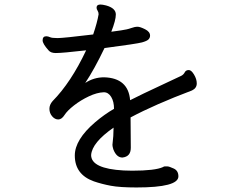

<svg xmlns="http://www.w3.org/2000/svg" viewBox="-20 -794 1040 847"><path d="M582 33Q767 33 767 -16Q767 -41 746.5 -50.5Q726 -60 718 -60H707Q703 -60 699 -57Q664 -41 563 -41L525 -42Q382 -50 382 -110Q386 -165 481 -231Q481 -194 476 -155Q476 -148 480 -135Q494 -99 520 -99Q557 -103 557 -142L556 -276Q663 -333 827 -395Q848 -405 848 -426Q848 -445 836 -465Q824 -485 813 -485Q800 -485 795 -475Q790 -465 779.5 -459.5Q769 -454 688 -416.5Q607 -379 554 -352Q546 -450 439 -453Q394 -453 356 -428Q396 -488 441 -582Q585 -601 606.5 -607Q628 -613 635 -620Q642 -627 642 -637Q642 -654 620 -665Q598 -676 587 -676Q574 -676 558 -670Q542 -664 514 -660L471 -654Q491 -705 491 -730Q491 -758 448 -770Q432 -774 423 -774Q406 -774 406 -760Q406 -754 410.5 -747Q415 -740 415 -731Q409 -695 391 -642Q259 -626 234 -626Q209 -626 200.5 -630Q192 -634 184 -634Q168 -634 168 -616Q168 -601 194 -572Q204 -560 226 -560Q255 -560 360 -572Q293 -430 212 -348Q198 -332 198 -314Q198 -295 210 -281Q222 -267 237 -267Q252 -267 264.5 -286.5Q277 -306 306.5 -329Q336 -352 372 -369Q408 -386 438 -387Q458 -387 470.5 -366.5Q483 -346 483 -314Q440 -289 400 -255Q310 -178 310 -108Q310 -24 394 6Q429 18 469 25.5Q509 33 582 33Z"/></svg>

Font: LXGW WenKai Mono TC
Style: Bold
Weight: 700
Designer: LXGW / Fontworks Inc.
Foundry: LXGW / Fontworks Inc.
Version: Version 1.330